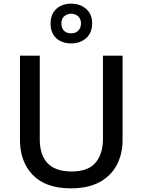

<svg xmlns="http://www.w3.org/2000/svg" viewBox="-20 -1111 778 1048"><path d="M649 -345Q649 -271 618 -211.5Q587 -152 524.5 -117.5Q462 -83 366 -83Q230 -83 159.5 -155.5Q89 -228 89 -347V-807H197V-352Q197 -175 371 -175Q461 -175 501.5 -223Q542 -271 542 -353V-807H649ZM369 -874Q318 -874 287 -902.5Q256 -931 256 -983Q256 -1033 287 -1062Q318 -1091 369 -1091Q417 -1091 450 -1062.5Q483 -1034 483 -984Q483 -932 450.5 -903Q418 -874 369 -874ZM369 -929Q392 -929 407 -943.5Q422 -958 422 -983Q422 -1008 406.5 -1022Q391 -1036 369 -1036Q346 -1036 330.5 -1022Q315 -1008 315 -983Q315 -958 329 -943.5Q343 -929 369 -929Z"/></svg>

Font: Noto Sans Kannada UI Medium
Style: Regular
Weight: 500
Designer: Jelle Bosma - Monotype Design Team
Foundry: Monotype Imaging Inc.
Version: Version 2.005; ttfautohint (v1.8.4.7-5d5b)